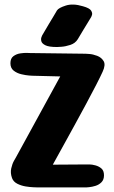

<svg xmlns="http://www.w3.org/2000/svg" viewBox="-20 -809 492 829"><path d="M226 -606Q191 -606 176 -613.5Q161 -621 158.5 -631Q156 -641 159 -648.5Q162 -656 162 -656Q162 -656 170.5 -670.5Q179 -685 190.5 -704.5Q202 -724 212.5 -741Q223 -758 226 -764Q233 -775 264 -785Q295 -795 338 -782Q367 -774 373.5 -763Q380 -752 377 -744Q374 -736 374 -736Q374 -736 364 -719.5Q354 -703 340.5 -681Q327 -659 316 -640Q305 -622 283.5 -615Q262 -608 244 -607Q226 -606 226 -606ZM119 -482Q119 -482 105 -483Q91 -484 72 -488.5Q53 -493 39 -504Q25 -515 25 -536Q25 -557 38 -566.5Q51 -576 67.5 -578.5Q84 -581 97 -580.5Q110 -580 110 -580L349 -577Q349 -577 365 -576Q381 -575 399.5 -568Q418 -561 427.5 -545Q437 -529 423 -499Q414 -479 395 -442Q376 -405 351.5 -359.5Q327 -314 302 -268.5Q277 -223 255.5 -184Q234 -145 221 -121.5Q208 -98 208 -98L355 -99Q355 -99 366 -99Q377 -99 392 -95Q407 -91 418 -81.5Q429 -72 429 -52Q429 -33 418 -22Q407 -11 392 -6.5Q377 -2 366 -1Q355 0 355 0H137Q137 0 123.5 -0.5Q110 -1 91 -4Q72 -7 55 -15.5Q38 -24 32 -40Q24 -62 28.5 -82Q33 -102 40.5 -115Q48 -128 48 -128L240 -479Z"/></svg>

Font: Nerko One
Style: Regular
Weight: 400
Designer: Nermin Kahrimanovic
Foundry: Nermin Kahrimanovic
Version: Version 1.101